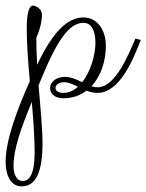

<svg xmlns="http://www.w3.org/2000/svg" viewBox="-60 -376 520 682"><path d="M287 -66C279 -66 272 -67 265 -70C299 -106 316 -160 316 -213C316 -270 285 -314 237 -314C181 -314 129 -266 72 -146C70 -178 69 -211 69 -241C81 -269 89 -298 89 -324C89 -345 67 -356 57 -356C42 -356 35 -325 35 -275C35 -217 40 -153 46 -88C0 15 -40 123 -40 199C-40 247 -22 286 17 286C67 286 91 236 91 132C91 77 83 3 77 -73C80 -79 82 -86 85 -92C143 -234 186 -295 237 -295C260 -295 279 -274 279 -224C279 -181 262 -122 232 -84C213 -93 193 -103 171 -103C143 -103 118 -88 118 -62C118 -51 126 -27 166 -27C198 -27 225 -37 247 -54C260 -49 273 -46 286 -46C367 -46 415 -170 440 -234L421 -239C398 -186 351 -66 287 -66ZM63 166C63 243 44 267 21 267C-1 267 -12 243 -12 214C-12 153 15 78 53 -14C58 47 63 109 63 166ZM164 -46C145 -46 137 -56 137 -63C137 -72 145 -84 170 -84C184 -84 199 -76 217 -68C202 -54 184 -46 164 -46Z"/></svg>

Font: Clicker Script
Style: Regular
Weight: 400
Designer: Astigmatic (AOETI)
Foundry: Astigmatic (AOETI)
Version: Version 1.000